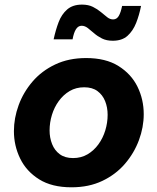

<svg xmlns="http://www.w3.org/2000/svg" viewBox="-20 -787 669 817"><path d="M284.2 10Q200.6 10 146.4 -24Q92.2 -58 65.7 -112.6Q39.2 -167.2 39.2 -229Q39.2 -284.4 59.3 -339.4Q79.4 -394.4 118.4 -439.9Q157.4 -485.4 214.9 -512.7Q272.4 -540 346.6 -540Q430 -540 484.3 -506Q538.6 -472 565.1 -417.9Q591.6 -363.8 591.6 -301Q591.6 -245.6 571.2 -190.6Q550.8 -135.6 511.8 -90.1Q472.8 -44.6 415.6 -17.3Q358.4 10 284.2 10ZM290.8 -114.4Q325.4 -114.4 352.4 -130.3Q379.4 -146.2 398.7 -172.7Q418 -199.2 428 -232Q438 -264.8 438 -298.2Q438 -330.2 427.3 -356.7Q416.6 -383.2 394.8 -399.4Q373 -415.6 338.2 -415.6Q303.6 -415.6 276.6 -399.7Q249.6 -383.8 230.3 -357.3Q211 -330.8 201 -298.2Q191 -265.6 191 -231.8Q191 -200.8 201.7 -173.8Q212.4 -146.8 234.5 -130.6Q256.6 -114.4 290.8 -114.4ZM459.8 -613.6Q433.2 -613.6 414 -623.2Q394.8 -632.8 380.4 -645.5Q366 -658.2 353.4 -667.8Q340.8 -677.4 327.4 -677.4Q312.6 -677.4 303.2 -662.5Q293.8 -647.6 288.8 -619.6H208.2Q216.8 -659.2 229.4 -692.6Q242 -726 265.8 -746.7Q289.6 -767.4 329 -767.4Q356 -767.4 375.2 -757.8Q394.4 -748.2 409.1 -735.9Q423.8 -723.6 435.9 -714Q448 -704.4 461.4 -704.4Q476.6 -704.4 485.3 -719.1Q494 -733.8 499.6 -761.8H580.2Q572.6 -722.8 559.2 -689.1Q545.8 -655.4 522.5 -634.5Q499.2 -613.6 459.8 -613.6Z"/></svg>

Font: Be Vietnam Pro Variable Thin
Style: Italic
Weight: 100
Italic angle: -12°
Designer: Lam Bao, Tony Le, Vietanh Nguyen
Foundry: Yellow Type Foundry
Version: Version 1.002